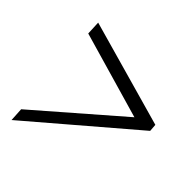

<svg xmlns="http://www.w3.org/2000/svg" viewBox="-121 -725 801 788"><g transform="rotate(30 279.5 -331.0)"><path d="M35 -127 454 -331 118 -534 131 -593 544 -347 538 -315 23 -69Z"/></g></svg>

Font: Taviraj
Style: Italic
Weight: 400
Italic angle: -12°
Designer: Katatrad Team
Foundry: CadsonDemak
Version: Version 1.001